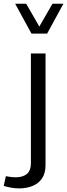

<svg xmlns="http://www.w3.org/2000/svg" viewBox="-92 -797 366 1047"><path d="M-9.2 -776.5 79.6 -613.7H165L253.7 -776.5H194.1L122.4 -652.2L50.9 -776.5ZM-71.8 217Q-52.3 222.6 -30.7 226.5Q-9.2 230.3 12.4 230.3Q52.4 230.3 85.1 217.2Q117.8 204.1 137 176.1Q156.3 148 156.3 102.7V-505.4H76.5V94.4Q76.5 133.1 54.7 151.4Q33 169.7 -5.3 169.7Q-19.9 169.7 -35 167.8Q-50 166 -60 163.7Z"/></svg>

Font: Estedad-FD VF
Style: Regular
Weight: 100
Designer: Amin Abedi
Version: Version 7.3